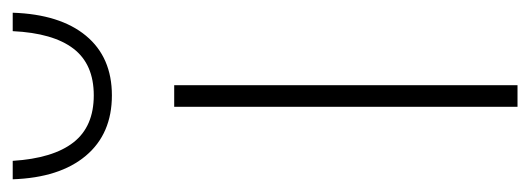

<svg xmlns="http://www.w3.org/2000/svg" viewBox="-315 -548 834 302"><g transform="rotate(-90 102.0 -397.0)"><path d="M85 0V-540H119V0ZM-29 -794H0Q4 -730.5 29 -698.5Q54 -666.5 103 -666.5Q152 -666.5 176.5 -698.5Q201 -730.5 204 -794H233Q230.5 -719.5 196.8 -678.8Q163 -638 103 -638Q42.5 -638 8 -679Q-26.5 -720 -29 -794Z"/></g></svg>

Font: Encode Sans Thin
Style: Regular
Weight: 250
Designer: Multiple Designers
Foundry: Impallari Type
Version: Version 2.000